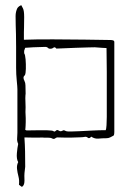

<svg xmlns="http://www.w3.org/2000/svg" viewBox="-20 -719 500 739"><path d="M71 -7Q66 2 62 -1Q58 -4 53 -8Q55 -25 51 -40Q47 -55 45.5 -69Q44 -83 50 -95Q43 -107 45 -129.5Q47 -152 50 -165Q45 -176 46 -187Q47 -198 47 -208V-375Q47 -384 44.5 -408.5Q42 -433 42 -458Q42 -509 42 -539Q42 -569 41.5 -587.5Q41 -606 40.5 -621Q40 -636 40 -657Q40 -674 47 -688Q53 -696 62 -699Q64 -695 68.5 -686.5Q73 -678 73 -653Q73 -626 72.5 -613.5Q72 -601 72 -595.5Q72 -590 72 -585Q72 -580 72 -566Q124 -568 186 -567.5Q248 -567 306.5 -566.5Q365 -566 406 -565Q411 -565 415.5 -563.5Q420 -562 420 -557V-211Q420 -208 419.5 -203.5Q419 -199 417 -197Q410 -193 403.5 -190Q397 -187 390 -187Q373 -187 359 -185.5Q345 -184 331 -193Q324 -184 318 -189Q312 -194 305 -192Q302 -191 288.5 -190.5Q275 -190 257.5 -189.5Q240 -189 225.5 -189.5Q211 -190 205 -190Q198 -191 192.5 -186.5Q187 -182 179 -187Q174 -189 166.5 -189Q159 -189 151 -189Q148 -190 133 -189.5Q118 -189 101 -189.5Q84 -190 74 -190Q76 -162 76.5 -135.5Q77 -109 77 -77Q73 -51 74 -32.5Q75 -14 71 -7ZM256 -213Q264 -213 285.5 -214Q307 -215 334.5 -216.5Q362 -218 387 -218Q389 -222 390 -237.5Q391 -253 391 -269Q391 -285 391 -289Q391 -343 391 -380Q391 -417 391 -442.5Q391 -468 390.5 -489Q390 -510 390 -534Q387 -534 371.5 -535Q356 -536 345 -537Q342 -537 320.5 -536.5Q299 -536 271.5 -535Q244 -534 222.5 -533Q201 -532 197 -532Q191 -540 185 -535Q179 -530 168 -532Q161 -539 154 -538.5Q147 -538 139 -538Q128 -538 108 -537Q88 -536 77 -535Q76 -531 74.5 -528Q73 -525 73 -522V-514Q77 -509 78.5 -490.5Q80 -472 79.5 -454Q79 -436 76 -430Q66 -422 74 -408Q76 -404 77 -399.5Q78 -395 78 -390Q78 -372 78.5 -364.5Q79 -357 78 -353Q77 -343 78 -324.5Q79 -306 78 -288Q79 -275 79 -264.5Q79 -254 79 -249Q79 -245 78.5 -234Q78 -223 77 -220Q80 -217 83 -217Q95 -217 118 -217.5Q141 -218 162 -217.5Q183 -217 186 -214Q190 -211 194 -215Q199 -220 203 -218Q207 -216 211 -214Q215 -213 220.5 -216Q226 -219 228 -217Q235 -213 242 -213Q249 -213 256 -213Z"/></svg>

Font: Sankofa Display
Style: Regular
Weight: 400
Designer: Batsirai Madzonga
Foundry: Batsirai Madzonga
Version: Version 1.000; ttfautohint (v1.8.4.7-5d5b)